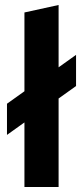

<svg xmlns="http://www.w3.org/2000/svg" viewBox="-20 -750 329 770"><path d="M78 0V-259L8 -209V-334L78 -384V-700L215 -730V-480L285 -530V-405L215 -355V0Z"/></svg>

Font: Red Hat Display
Style: Bold
Weight: 700
Designer: Pentagram, MCKL
Foundry: Pentagram, MCKL
Version: Version 1.023; ttfautohint (v1.8.3)